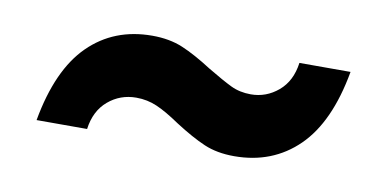

<svg xmlns="http://www.w3.org/2000/svg" viewBox="-33 -473 620 307"><g transform="rotate(10 276.5 -319.5)"><path d="M36 -238Q51 -322 92 -362.5Q133 -403 195 -403Q223 -403 244.5 -394Q266 -385 294 -367Q319 -352 333.5 -345Q348 -338 366 -338Q391 -338 410.5 -354.5Q430 -371 434 -401H517Q502 -317 460.5 -276.5Q419 -236 357 -236Q329 -236 308 -245Q287 -254 259 -272Q237 -287 221 -294Q205 -301 187 -301Q161 -301 141.5 -284.5Q122 -268 118 -238Z"/></g></svg>

Font: A Bank Premium Med
Style: Regular
Weight: 500
Designer: Ninad Kale (Devanagari), Jonny Pinhorn (Latin), Htun Naung (Myanmar)
Foundry: Indian Type Foundry
Version: 4.004